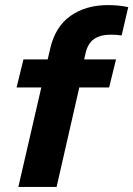

<svg xmlns="http://www.w3.org/2000/svg" viewBox="-20 -733 523 753"><path d="M315 -522 310 -500H435L408 -390H291L202 0H52L142 -390H45L72 -500H167L177 -543Q197 -629 257 -671Q317 -713 403 -713Q446 -713 483 -705L457 -594Q437 -597 415 -597Q374 -597 349 -580Q324 -563 315 -522Z"/></svg>

Font: CBA Beacon Sans Extra Bold
Style: Italic
Weight: 800
Italic angle: -13°
Designer: Wei Huang
Foundry: Wei Huang
Version: Version 1.002